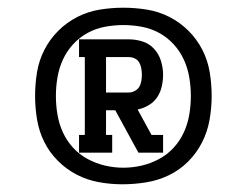

<svg xmlns="http://www.w3.org/2000/svg" viewBox="-20 -924 640 498"><path d="M185 -528V-574H200V-776H185V-822H313Q332 -822 349.5 -816.5Q367 -811 379.5 -797.5Q392 -784 397.5 -766Q403 -748 403 -730Q403 -715 399.5 -699.5Q396 -684 387.5 -671.5Q379 -659 365.5 -651Q352 -643 337 -640L373 -574H403V-528H339L279 -638H255V-574H271V-528ZM255 -684H313Q322 -684 329.5 -688Q337 -692 341 -698.5Q345 -705 346.5 -713.5Q348 -722 348 -730Q348 -738 346.5 -746.5Q345 -755 341 -762Q337 -769 329.5 -772.5Q322 -776 313 -776H255ZM297 -446Q267 -446 236.5 -451.5Q206 -457 179 -471Q152 -485 130 -507Q108 -529 94.5 -556.5Q81 -584 76 -614.5Q71 -645 71 -675Q71 -706 76 -736.5Q81 -767 95 -794.5Q109 -822 131 -844Q153 -866 180.5 -880Q208 -894 238.5 -899Q269 -904 300 -904Q331 -904 361.5 -899Q392 -894 419.5 -880Q447 -866 469 -844Q491 -822 505 -794.5Q519 -767 524 -736.5Q529 -706 529 -675Q529 -644 523.5 -613Q518 -582 504 -554.5Q490 -527 468 -505Q446 -483 418 -469.5Q390 -456 359 -451Q328 -446 297 -446ZM300 -489Q324 -489 347.5 -494.5Q371 -500 392.5 -511.5Q414 -523 430.5 -541Q447 -559 457 -581Q467 -603 471 -627Q475 -651 475 -675Q475 -699 471 -723Q467 -747 457 -769Q447 -791 430.5 -809Q414 -827 393 -838.5Q372 -850 348 -854.5Q324 -859 300 -859Q276 -859 252 -854.5Q228 -850 207 -838.5Q186 -827 169.5 -809Q153 -791 143 -769Q133 -747 129 -723Q125 -699 125 -675Q125 -651 129 -627Q133 -603 143 -581Q153 -559 169.5 -541Q186 -523 207.5 -511.5Q229 -500 252.5 -494.5Q276 -489 300 -489Z"/></svg>

Font: Iosevka Slab XBdEx
Style: Regular
Weight: 800
Width: 7
Monospace: yes
Designer: Belleve Invis
Foundry: Belleve Invis
Version: Version 11.1.0; ttfautohint (v1.8.3)